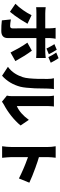

<svg xmlns="http://www.w3.org/2000/svg" viewBox="1026 -1912 947 3040"><g transform="rotate(90 1500.0 -391.5)"><path d="M973 -721C956 -755 927 -808 901 -845L811 -808C839 -771 864 -724 884 -683L973 -721ZM838 -691C820 -726 792 -779 767 -816L678 -779C705 -741 727 -694 748 -653L838 -691ZM582 -37V-494H799C828 -494 865 -493 898 -490V-642C871 -638 827 -634 796 -634H582V-705C582 -732 590 -784 593 -798H420C424 -779 428 -734 428 -706V-634H192C161 -634 124 -637 93 -641V-490C122 -493 162 -494 192 -494H428V-430V-425V-396V-390V-365V-358V-345C428 -338 428 -332 428 -325V-311C428 -221 429 -130 429 -115C428 -89 416 -78 391 -78C367 -78 329 -82 287 -90L302 53C356 60 410 62 470 62C547 62 582 24 582 -37ZM947 -161C927 -197 898 -246 868 -295L863 -304C834 -349 805 -392 782 -422L655 -351C682 -315 716 -259 749 -201L754 -191C774 -155 794 -118 811 -84L947 -161ZM356 -353 220 -417C178 -330 106 -227 39 -162L166 -75C199 -112 246 -177 289 -243L295 -253C317 -288 339 -323 356 -353Z M1353 -240C1366 -292 1373 -372 1377 -455L1378 -466C1381 -541 1382 -617 1382 -675C1382 -723 1390 -771 1390 -771H1218C1225 -744 1229 -720 1229 -673V-648C1229 -617 1229 -583 1228 -548V-537C1228 -533 1228 -529 1228 -525V-514C1225 -422 1219 -329 1201 -278C1175 -199 1128 -106 1037 -43L1179 50C1266 -29 1322 -124 1353 -240ZM1636 21C1747 -36 1885 -141 1966 -244L1877 -374C1815 -286 1735 -215 1659 -184V-681C1659 -730 1666 -771 1666 -771H1493C1493 -771 1502 -731 1502 -682V-106C1502 -75 1499 -48 1493 -27L1590 52C1601 44 1612 34 1636 21Z M2467 -100V-361C2493 -351 2520 -341 2549 -330L2558 -327C2574 -321 2589 -314 2605 -308L2615 -304C2618 -303 2621 -301 2624 -300L2634 -296C2637 -295 2640 -293 2643 -292L2653 -288C2706 -265 2759 -241 2805 -217L2872 -382C2819 -408 2724 -446 2628 -481L2618 -484C2566 -503 2513 -521 2467 -534V-671C2467 -719 2473 -761 2477 -799H2295C2303 -761 2307 -711 2307 -671V-100C2307 -59 2302 6 2295 49H2478C2473 4 2467 -73 2467 -100Z"/></g></svg>

Font: Glow Sans SC Normal ExtraBold
Style: Regular
Weight: 800
Designer: Ryoko NISHIZUKA (kana, bopomofo & ideographs); Paul D. Hunt (Latin, Greek & Cyrillic); Sandoll Communications, Soo-young
Version: Version 0.93